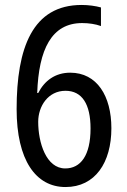

<svg xmlns="http://www.w3.org/2000/svg" viewBox="-20 -744 512 774"><path d="M47 -304C47 -99 124 10 244 10C364 10 429 -89 429 -227C429 -357 371 -451 263 -451C202 -451 159 -418 134 -369H130C136 -545 188 -651 311 -651C338 -651 365 -647 387 -639V-714C365 -720 337 -724 309 -724C111 -724 47 -551 47 -304ZM243 -65C166 -65 134 -169 134 -253C134 -316 174 -378 244 -378C311 -378 345 -324 345 -226C345 -117 305 -65 243 -65Z"/></svg>

Font: Noto Sans Georgian Condensed
Style: Regular
Weight: 400
Width: 3
Designer: Monotype Design Team, Akaki Razmadze
Foundry: Google LLC
Version: Version 2.005